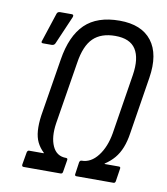

<svg xmlns="http://www.w3.org/2000/svg" viewBox="-77 -727 687 792"><g transform="rotate(10 267.0 -331.5)"><path d="M75 0Q67 0 68 -9L77 -61Q79 -70 86 -70H147V-72Q129 -89 119 -109.5Q109 -130 107 -158Q105 -186 110 -222L149 -463Q165 -564 216 -613.5Q267 -663 361 -663Q453 -663 495.5 -608Q538 -553 522 -452L484 -213Q479 -179 468.5 -152.5Q458 -126 441.5 -106.5Q425 -87 402 -72V-70H462Q470 -70 468 -61L460 -9Q459 0 451 0H296Q292 0 290.5 -2.5Q289 -5 290 -9L297 -58Q299 -67 306 -67Q345 -67 374 -104.5Q403 -142 413 -201L453 -452Q464 -523 440 -560.5Q416 -598 354 -598Q295 -598 262 -566Q229 -534 218 -461L176 -201Q167 -142 184 -104.5Q201 -67 241 -67Q249 -67 247 -58L239 -9Q238 0 230 0ZM65 -516Q55 -516 60 -527L99 -646Q102 -655 113 -655H161Q167 -655 168 -651.5Q169 -648 167 -643L116 -525Q112 -516 101 -516Z"/></g></svg>

Font: Sofia Sans Condensed
Style: Italic
Weight: 400
Italic angle: -9°
Designer: Botio Nikoltchev, Ani Petrova
Foundry: lettersoup
Version: Version 4.101